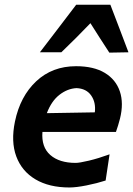

<svg xmlns="http://www.w3.org/2000/svg" viewBox="-20 -796 574 828"><path d="M279.5 12.5Q192 12.5 133 -22.5Q74 -57.5 50.2 -121.5Q26.5 -185.5 44.5 -272Q67 -380.5 136.2 -445.5Q205.5 -510.5 308 -510.5Q384 -510.5 431.8 -481.8Q479.5 -453 496.8 -402Q514 -351 497.5 -284.5Q489.5 -253.5 480 -227H163Q158 -161.5 197 -127.5Q236 -93.5 306 -93.5Q322.5 -93.5 363.5 -103.2Q404.5 -113 452.5 -130.5L435.5 -17.5Q398.5 -5.5 353.5 3.5Q308.5 12.5 279.5 12.5ZM310 -416Q271 -414 236.5 -387.2Q202 -360.5 182 -308L389 -311.5Q394 -354.5 373.2 -384.2Q352.5 -414 310 -416ZM451.5 -569Q431.5 -599.5 410.8 -631.8Q390 -664 370 -696Q339.5 -664 307.5 -632.2Q275.5 -600.5 244.5 -570.5H152Q192 -623 230.8 -673.5Q269.5 -724 308.5 -775.5H456Q475.5 -724.5 495.2 -673Q515 -621.5 534 -570.5Z"/></svg>

Font: Commissioner Loud SemiBold
Style: Italic
Weight: 600
Italic angle: -12°
Designer: Kostas Bartsokas
Foundry: Kostas Bartsokas
Version: Version 1.000; ttfautohint (v1.8.3)